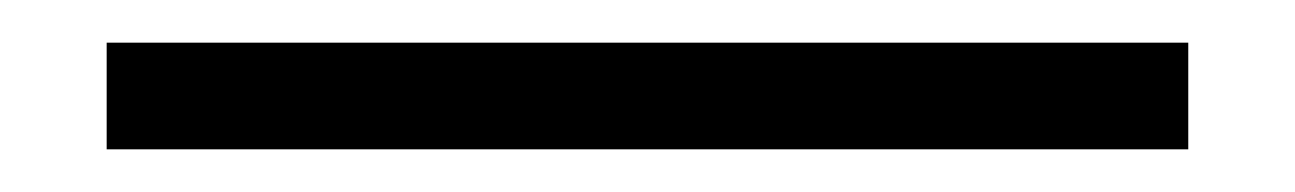

<svg xmlns="http://www.w3.org/2000/svg" viewBox="-20 86 607 90"><path d="M30 156V106H537V156Z"/></svg>

Font: IBM Plex Sans KR Light
Style: Regular
Weight: 300
Designer: Mike Abbink; Paul van der Laan; Pieter van Rosmalen; Wujin Sim; Chorong Kim; Dohee Lee;
Foundry: Sandoll Inc.
Version: Version 1.001